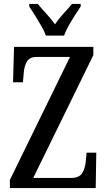

<svg xmlns="http://www.w3.org/2000/svg" viewBox="-20 -951 541 971"><path d="M30 0V-41L334 -663H165Q129 -663 115.5 -638.5Q102 -614 100 -581L96 -535H46L51 -714H452V-672L148 -51H339Q381 -51 396 -76Q411 -101 414 -136L418 -179H467L464 0ZM212 -771Q204 -794 188.5 -820.5Q173 -847 157 -873Q141 -899 128 -918V-931H171Q191 -907 215 -881Q239 -855 258 -828Q276 -855 300 -881Q324 -907 344 -931H388V-918Q375 -899 358.5 -873Q342 -847 327 -820.5Q312 -794 304 -771Z"/></svg>

Font: Noto Serif Tamil ExtraCondensed Medium
Style: Regular
Weight: 500
Width: 2
Designer: Indian Type Foundry, Tom Grace, and the Monotype Design Team
Foundry: Monotype Imaging Inc.
Version: Version 2.004; ttfautohint (v1.8.4.7-5d5b)